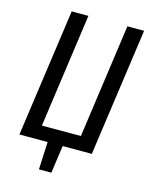

<svg xmlns="http://www.w3.org/2000/svg" viewBox="-124 -769 789 999"><g transform="rotate(15 271.0 -270.0)"><path d="M429 0H272L251 149H184L191 0H39L136 -689H226L140 -75H350L436 -689H526Z"/></g></svg>

Font: Fira Sans Compressed
Style: Italic
Weight: 400
Width: 1
Italic angle: -8°
Designer: bBox Type GmbH & Carrois Corporate GbR & Edenspiekermann AG
Foundry: bBox Type GmbH & Carrois Corporate GbR & Edenspiekermann AG
Version: Version 4.301